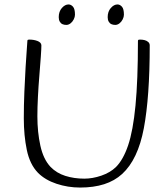

<svg xmlns="http://www.w3.org/2000/svg" viewBox="-20 -830 748 863"><path d="M340 13Q285 13 234 -4Q183 -21 151 -53Q114 -91 100.5 -156Q87 -221 87 -298Q87 -357 89.5 -417Q92 -477 95 -527Q98 -577 100.5 -609Q103 -641 103 -645Q103 -649 104.5 -650.5Q106 -652 113 -652Q122 -652 131 -650.5Q140 -649 148 -646Q156 -643 161 -638Q166 -633 166 -626Q166 -612 163.5 -575.5Q161 -539 157 -491.5Q153 -444 150.5 -395Q148 -346 148 -307Q148 -236 161.5 -175Q175 -114 207 -80Q234 -52 273.5 -39.5Q313 -27 359 -27Q396 -27 435.5 -40.5Q475 -54 501 -79Q534 -112 556 -177Q578 -242 589 -355.5Q600 -469 600 -645Q600 -649 601.5 -650.5Q603 -652 610 -652Q621 -652 630.5 -649.5Q640 -647 646.5 -641Q653 -635 653 -626Q653 -394 626.5 -253.5Q600 -113 529 -48Q495 -17 448 -2Q401 13 340 13ZM498 -718Q488 -718 480.5 -721.5Q473 -725 468.5 -733Q464 -741 464 -753Q464 -778 478 -794Q492 -810 508 -810Q519 -810 528 -800Q537 -790 537 -764Q537 -754 531.5 -743Q526 -732 517 -725Q508 -718 498 -718ZM278 -718Q268 -718 260.5 -721.5Q253 -725 248.5 -733Q244 -741 244 -753Q244 -778 258 -794Q272 -810 288 -810Q299 -810 308 -800Q317 -790 317 -764Q317 -754 311.5 -743Q306 -732 297 -725Q288 -718 278 -718Z"/></svg>

Font: Briem Hand Thin
Style: Regular
Weight: 100
Designer: Gunnlaugur SE Briem, Eben Sorkin
Foundry: Sorkin Type Co.
Version: Version 1.003